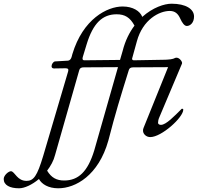

<svg xmlns="http://www.w3.org/2000/svg" viewBox="-214 -725 1066 1035"><path d="M711 -705C672 -705 610 -685 553 -634C541 -665 503 -690 447 -690C364 -690 233 -623 176 -433L172 -418C169 -407 162 -399 153 -398L83 -394C73 -393 64 -379 64 -368C64 -361 68 -356 77 -356L139 -357C153 -357 157 -352 153 -339L19 115C-14 225 -33 250 -71 250C-95 250 -111 239 -123 226C-136 212 -145 198 -155 198C-168 198 -194 220 -194 240C-194 273 -161 290 -111 290C-83 290 -42 272 -4 240C11 268 47 290 100 290C193 290 317 221 370 33C409 -118 433 -195 480 -346C483 -358 491 -362 505 -362L692 -363L560 -36C557 -30 557 -25 557 -20C557 -4 573 14 596 14C657 14 774 -92 774 -134C774 -137 771 -139 768 -139C766 -139 765 -138 764 -137C726 -99 681 -52 654 -52C647 -52 638 -54 638 -64C638 -72 640 -82 645 -93L767 -382C771 -391 754 -414 738 -414C735 -414 733 -414 731 -413C717 -405 696 -404 677 -403C622 -402 538 -400 508 -400C502 -400 498 -402 498 -409L524 -503C556 -620 645 -666 701 -666C730 -666 746 -651 758 -624C768 -602 780 -585 793 -585C811 -585 832 -602 832 -636C832 -676 788 -705 711 -705ZM447 -450 433 -402 241 -400C235 -400 231 -402 231 -409C231 -414 228 -405 253 -486C288 -601 339 -648 415 -648C459 -648 487 -631 511 -587C484 -551 461 -506 447 -450ZM294 86C259 201 208 248 132 248C91 248 63 233 40 195C59 170 75 142 83 110L213 -346C216 -358 224 -362 238 -362L422 -363Z"/></svg>

Font: EB Garamond
Style: Italic
Weight: 400
Italic angle: -17.2°
Designer: Georg Duffner and Octavio Pardo
Foundry: Georg Duffner
Version: Version 1.000;PS 001.000;hotconv 1.0.88;makeotf.lib2.5.64775